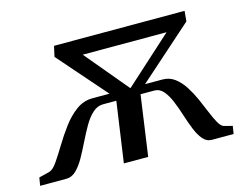

<svg xmlns="http://www.w3.org/2000/svg" viewBox="-138 -642 964 762"><g transform="rotate(-15 343.5 -261.0)"><path d="M-60 0 -54.5 -33 -10.5 -44Q5 -48.5 22.5 -74Q40 -99.5 61 -134.2Q82 -169 107.2 -203Q132.5 -237 163 -259.5Q193.5 -282 231 -282H300.5L127.5 -479.5L137 -522.5H673.5L669.5 -480L446.5 -282H518Q546.5 -282 568.2 -265.8Q590 -249.5 606.8 -223.5Q623.5 -197.5 636.8 -167.8Q650 -138 661.2 -110.5Q672.5 -83 683 -64Q693.5 -45 705 -41L740 -32L735 0H645.5Q624 0 609 -18Q594 -36 582.8 -64Q571.5 -92 561.5 -123.8Q551.5 -155.5 539.8 -183.8Q528 -212 512.8 -230Q497.5 -248 475 -248H419L384 0H284L319.5 -248H265Q241 -248 221.5 -230Q202 -212 185.8 -183.8Q169.5 -155.5 154 -123.8Q138.5 -92 122.8 -64Q107 -36 88.8 -18Q70.5 0 48 0ZM386.5 -281.5 582.5 -459H238Z"/></g></svg>

Font: Merriweather 96pt
Style: Italic
Weight: 400
Italic angle: -7.8°
Version: Version 2.101